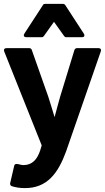

<svg xmlns="http://www.w3.org/2000/svg" viewBox="-22 -751 538 985"><path d="M51 99 30 189C29 195 32 202 38 204C57 210 78 214 106 214C220 214 276 138 317 26L495 -487C501 -505 483 -504 483 -504H372C367 -504 362 -500 360 -495L286 -253C277 -219 267 -186 258 -150C247 -185 237 -221 226 -254L141 -495C140 -499 135 -504 129 -504H12C-8 -504 0 -486 0 -486L192 -5L184 21C169 67 143 96 98 96C81 96 55 81 51 99ZM104 -580C91 -560 114 -560 114 -560H193C197 -560 201 -563 203 -566L255 -639L307 -566C309 -563 313 -560 317 -560H397C421 -560 407 -580 407 -580L312 -726C310 -729 306 -731 302 -731H209C205 -731 201 -730 199 -726Z"/></svg>

Font: Falling Sky
Style: Bd
Weight: 700
Designer: Paul D. Hunt
Foundry: Adobe Systems Incorporated
Version: Version 1.02